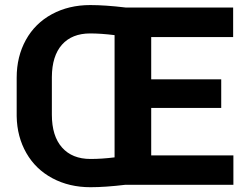

<svg xmlns="http://www.w3.org/2000/svg" viewBox="-20 -741 1008 770"><path d="M916 0H483.4Q401.9 9.8 342.8 9.8Q257.8 9.8 190.4 -26.1Q123 -62 85.7 -127.2Q48.3 -192.4 46.9 -274.9V-429.7Q46.9 -514.2 83.7 -580.8Q120.6 -647.5 188.2 -684.1Q255.9 -720.7 341.8 -720.7Q401.9 -720.7 483.4 -710.9H915V-592.3H586.4V-422.9H867.2V-308.1H586.4V-117.7H916ZM342.8 -103.5Q388.7 -103.5 439.5 -109.9V-600.1Q384.8 -606.9 341.8 -606.9Q268.6 -606.9 228.5 -561.8Q188.5 -516.6 188 -432.1V-281.2Q188 -195.3 228.8 -149.4Q269.5 -103.5 342.8 -103.5Z"/></svg>

Font: Roboto
Style: Bold
Weight: 700
Designer: Google
Version: Version 2.134; 2016; ttfautohint (v1.6)